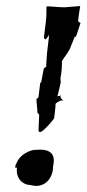

<svg xmlns="http://www.w3.org/2000/svg" viewBox="-20 -613 285 632"><path d="M30 -60C30 -61 33 -61 34 -61H36C31 -27 54 -4 81 -4C81 -4 81 -2 82 -1L83 -2C82 -2 81 -4 81 -4C121 8 152 -19 155 -62L154 -63C165 -105 147 -123 103 -120H100C79 -121 45 -103 36 -79C34 -75 32 -72 31 -69C31 -66 30 -63 30 -60ZM133 -592C133 -577 133 -559 131 -542C131 -542 125 -493 125 -493C125 -490 123 -486 131 -483L142 -499C142 -497 140 -494 141 -491L135 -440C134 -425 132 -406 132 -393C131 -393 125 -389 124 -387L116 -344C116 -343 114 -341 113 -341L112 -337L107 -295C107 -293 103 -288 101 -288L100 -287C100 -274 103 -258 103 -243L109 -235C109 -220 107 -204 107 -190C103 -151 158 -223 158 -223C160 -238 162 -253 163 -267C161 -271 164 -274 177 -281C180 -282 185 -283 187 -282L188 -283C185 -284 175 -294 181 -299H180C179 -298 176 -297 175 -297C173 -297 171 -297 169 -296C173 -310 176 -326 180 -342L179 -356C183 -374 184 -396 184 -411L183 -410C189 -422 201 -435 209 -450L226 -492H230C230 -493 231 -494 231 -495C235 -509 241 -523 245 -537V-538C241 -538 239 -542 237 -544C239 -559 241 -578 244 -593C229 -592 209 -590 193 -589C176 -589 158 -591 142 -592Z"/></svg>

Font: Charger Mayhem
Style: Obl
Weight: 400
Designer: Jasper
Foundry: Cannot Into Space Fonts
Version: Version 0.98